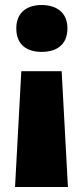

<svg xmlns="http://www.w3.org/2000/svg" viewBox="-20 -583 330 766"><path d="M249 -470C249 -536 202 -563 146 -563C91 -563 45 -536 45 -470C45 -401 91 -376 146 -376C202 -376 249 -401 249 -470ZM65 -299 40 163H251L226 -299Z"/></svg>

Font: Noto Sans Gurmukhi Black
Style: Regular
Weight: 900
Designer: Jelle Bosma - Monotype Design Team
Foundry: Monotype Imaging Inc.
Version: Version 2.004